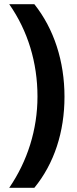

<svg xmlns="http://www.w3.org/2000/svg" viewBox="-20 -739 369 917"><path d="M288 -277C288 -446 238 -601 144 -719H24C113 -592 159 -440 159 -278C159 -120 111 31 24 158H144C239 42 288 -109 288 -277Z"/></svg>

Font: Noto Sans Myanmar SemiCondensed
Style: Bold
Weight: 700
Width: 4
Designer: Monotype Design Team
Foundry: Monotype Imaging Inc.
Version: Version 2.107